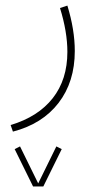

<svg xmlns="http://www.w3.org/2000/svg" viewBox="-20 -220 353 697"><path d="M100.1 457 33.2 321.3 52.7 311.5 118.7 445.8 184.6 311.5 204.1 321.3 137.2 457ZM26.9 257.8 18.6 233.9Q118.2 204.1 171.4 136.5Q224.6 68.8 224.6 -31.7Q224.6 -104.5 197.8 -190.9L224.6 -199.7Q251.5 -111.8 251.5 -34.7Q251.5 77.1 192.6 153.6Q133.8 230 26.9 257.8Z"/></svg>

Font: Vazirmatn RD FD Thin
Style: Regular
Weight: 100
Designer: Saber Rastikerdar
Foundry: Saber Rastikerdar
Version: Version 33.003